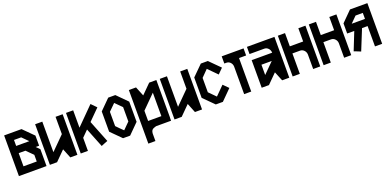

<svg xmlns="http://www.w3.org/2000/svg" viewBox="-4 -1206 4251 2088"><g transform="rotate(-20 2121.5 -162.5)"><path d="M103.5 -318.4H255.9L186.5 -387.7H103.5ZM180.7 -235.4H102.5V-83H255.9V-160.2Q237.3 -179.7 217.8 -198.2Q199.2 -216.8 180.7 -235.4ZM19.5 0V-470.7H220.7L338.9 -352.5V-235.4H298.8L338.9 -195.3V0Z M696.3 0H614.3Q599.6 -37.1 570.3 -109.4Q533.2 -73.2 460.9 0H377.9V-469.7H460.9V-116.2Q511.7 -168 614.3 -269.5V-469.7H696.3Z M818.4 -320.3V-269.5Q857.4 -309.6 1018.6 -470.7L1077.1 -411.1Q1019.5 -354.5 952.1 -286.1Q985.4 -201.2 1053.7 -30.3Q1035.2 -22.5 1015.6 -15.6L977.5 0Q948.2 -74.2 888.7 -222.7L818.4 -152.3V-1H735.4V-470.7H818.4Z M1423.8 -117.2 1365.2 -58.6 1306.6 0H1224.6Q1195.3 -30.3 1165 -59.6L1106.4 -118.2V-352.5L1165 -411.1L1223.6 -469.7H1305.7Q1344.7 -429.7 1422.9 -351.6H1423.8ZM1340.8 -151.4V-317.4L1264.6 -393.6Q1239.3 -368.2 1188.5 -318.4V-153.3L1226.6 -114.3L1265.6 -76.2Z M1781.2 -470.7V-36.1H1780.3V0H1609.4Q1598.6 1 1573.2 11.7Q1547.9 22.5 1544.9 61.5V149.4H1462.9V-470.7H1545.9L1589.8 -362.3L1698.2 -470.7ZM1698.2 -354.5Q1647.5 -302.7 1544.9 -201.2V-83H1698.2Z M2138.7 0H2056.6Q2042 -37.1 2012.7 -109.4Q1975.6 -73.2 1903.3 0H1820.3V-469.7H1903.3V-116.2Q1954.1 -168 2056.6 -269.5V-469.7H2138.7Z M2498 -118.2 2379.9 0H2297.9L2177.7 -120.1V-355.5Q2217.8 -394.5 2296.9 -473.6H2378.9V-472.7Q2418.9 -433.6 2498 -353.5L2439.5 -294.9Q2405.3 -329.1 2337.9 -397.5Q2312.5 -371.1 2261.7 -320.3V-154.3Q2287.1 -127.9 2338.9 -76.2Q2372.1 -110.4 2439.5 -176.8Z M2708 0H2626V-319.3Q2625 -347.7 2606.4 -367.2Q2587.9 -386.7 2561.5 -386.7H2537.1V-469.7H2626H2708H2790V-387.7H2708Z M3148.4 -472.7V0H3065.4L3021.5 -108.4L2913.1 0H2829.1V-319.3H3066.4V-320.3Q3065.4 -348.6 3046.9 -369.1Q3027.3 -389.6 3001 -389.6H2830.1V-472.7ZM3031.2 -236.3H2912.1V-117.2Z M3424.8 -318.4V-471.7H3506.8V0H3424.8V-168Q3423.8 -196.3 3405.3 -215.8Q3386.7 -235.4 3360.4 -236.3H3270.5V0H3187.5V-471.7H3270.5V-318.4Z M3783.2 -318.4V-471.7H3865.2V0H3783.2V-168Q3782.2 -196.3 3763.7 -215.8Q3745.1 -235.4 3718.8 -236.3H3628.9V0H3545.9V-471.7H3628.9V-318.4Z M4140.6 -388.7H4056.6L3987.3 -319.3H4140.6ZM3986.3 -236.3H3904.3V-353.5L4022.5 -471.7H4223.6V-1H4140.6V-236.3H4076.2Q4008.8 -73.2 3980.5 0L3942.4 -15.6Q3922.9 -22.5 3904.3 -30.3Q3955.1 -156.2 3986.3 -236.3Z"/></g></svg>

Font: mr_KirucoupageG
Style: Regular
Weight: 400
Designer: Jan Henkel
Version: Version 1.00 May 25, 2020, initial release